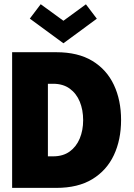

<svg xmlns="http://www.w3.org/2000/svg" viewBox="-20 -914 652 934"><path d="M39 -660H254Q359.5 -660 429.2 -617.8Q499 -575.5 534 -501Q569 -426.5 569 -330.5Q569 -234 534 -159.5Q499 -85 429.2 -42.5Q359.5 0 254 0H39ZM213 -506.5V-153.5H238.5Q286.5 -153.5 318.8 -176.8Q351 -200 367.8 -240Q384.5 -280 384.5 -329.5Q384.5 -379.5 368 -419.5Q351.5 -459.5 319 -483Q286.5 -506.5 238.5 -506.5ZM288.5 -703.5 125 -823.5 178 -893.5 288.5 -813 398 -893 451 -823Z"/></svg>

Font: League Spartan Thin ExtraBold
Style: Regular
Weight: 800
Version: Version 2.002